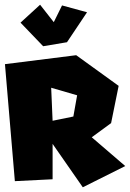

<svg xmlns="http://www.w3.org/2000/svg" viewBox="-20 -794 553 814"><path d="M67 -698 163 -598 264 -615 349 -742 243 -771 208 -700 150 -774ZM203 -282 197 -422 307 -390 291 -300ZM1 -522 43 -26 203 -34V-184L331 0L511 -90L369 -212L451 -272L483 -430L303 -560Z"/></svg>

Font: Super Mario
Style: Regular
Weight: 400
Version: Version 1.0